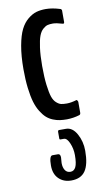

<svg xmlns="http://www.w3.org/2000/svg" viewBox="-88 -539 461 859"><g transform="rotate(-10 142.0 -109.5)"><path d="M164.6 278.3Q129.9 278.3 107.9 256.8Q85.9 235.4 85.9 196.8Q85.9 152.3 100.6 152.3H125.5Q136.7 152.3 136.7 168.9Q136.7 173.3 135.7 181.9Q134.8 190.4 134.8 193.8Q134.8 213.9 143.1 226.6Q151.4 239.3 167.5 239.3Q183.6 239.3 191.7 222.9Q199.7 206.5 199.7 168.9Q199.7 140.1 188.7 114.5Q177.7 88.9 164.1 88.9H149.4Q143.6 89.4 143.6 84V54.7Q143.6 46.4 149.4 46.4H180.7Q210 46.4 229.2 80.8Q248.5 115.2 248.5 158.2Q248.5 219.7 228.5 249Q208.5 278.3 164.6 278.3ZM192.9 5.4Q175.3 5.4 160.9 3.4Q146.5 1.5 130.1 -5.1Q113.8 -11.7 101.3 -22.7Q88.9 -33.7 76.7 -53Q64.5 -72.3 56.6 -98.6Q48.8 -125 44.2 -163.1Q39.6 -201.2 39.6 -248.5Q39.6 -309.6 47.9 -355.2Q56.2 -400.9 69.6 -427.5Q83 -454.1 102.8 -470.2Q122.6 -486.3 141.6 -491.7Q160.6 -497.1 184.1 -497.1Q213.9 -497.1 249.5 -485.8Q251.5 -485.4 253.4 -482.9Q255.4 -480.5 255.4 -478.5V-426.8Q255.9 -423.3 253.9 -420.7Q252 -418 249.5 -418.9Q219.7 -427.7 204.6 -427.7Q190.4 -427.7 180.7 -425.3Q170.9 -422.9 159.4 -412.8Q147.9 -402.8 140.9 -384.3Q133.8 -365.7 129.2 -331.3Q124.5 -296.9 124.5 -248.5Q124.5 -197.8 128.9 -162.4Q133.3 -127 139.6 -107.9Q146 -88.9 157.5 -78.9Q168.9 -68.8 178.7 -66.7Q188.5 -64.5 204.6 -64.5Q224.1 -64.5 249.5 -72.3Q251.5 -71.8 253.7 -68.4Q255.9 -64.9 255.9 -62V-13.7Q255.9 -5.4 249.5 -3.4Q222.7 4.9 192.9 5.4Z"/></g></svg>

Font: BenchNine
Style: Bold
Weight: 700
Version: Version 1 ; ttfautohint (v0.92.18-e454-dirty) -l 8 -r 50 -G 